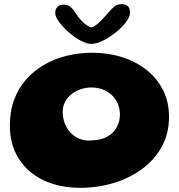

<svg xmlns="http://www.w3.org/2000/svg" viewBox="-20 -850 860 923"><path d="M364 53Q292 53 230.5 33Q169 13 123.5 -25.8Q78 -64.5 52.8 -120Q27.5 -175.5 27.5 -246.5Q27.5 -315.5 48.2 -371.2Q69 -427 106.5 -469Q144 -511 193.8 -539.5Q243.5 -568 302 -582.2Q360.5 -596.5 423 -596.5Q499.5 -596.5 566.2 -575.5Q633 -554.5 684 -514.2Q735 -474 763.8 -417Q792.5 -360 792.5 -288Q792.5 -208.5 758 -145.2Q723.5 -82 663.2 -37.8Q603 6.5 526 29.8Q449 53 364 53ZM406.5 -174.5Q461 -174.5 493.8 -192.2Q526.5 -210 541.5 -238.5Q556.5 -267 556.5 -298Q556.5 -327.5 546 -351.8Q535.5 -376 517 -393.2Q498.5 -410.5 473.8 -420Q449 -429.5 420.5 -429.5Q393.5 -429.5 368.5 -421.2Q343.5 -413 324 -397.8Q304.5 -382.5 293 -360.8Q281.5 -339 281.5 -312.5Q281.5 -283.5 290.8 -258.5Q300 -233.5 316.8 -214.8Q333.5 -196 356.5 -185.2Q379.5 -174.5 406.5 -174.5ZM419 -639Q396 -639 366.5 -655.2Q337 -671.5 309.5 -695.8Q282 -720 263.8 -744.8Q245.5 -769.5 245.5 -787.5Q245.5 -806.5 256 -817Q266.5 -827.5 284 -827.5Q307 -827.5 320.8 -814.8Q334.5 -802 348 -780.5Q357 -766.5 370.2 -752.2Q383.5 -738 397 -728.5Q410.5 -719 419 -719Q428 -719 442 -729.8Q456 -740.5 470.8 -756Q485.5 -771.5 497.5 -785.5Q514.5 -806 529 -818Q543.5 -830 565 -830Q605 -830 605 -789.5Q605 -770 586 -744.2Q567 -718.5 537.2 -694.8Q507.5 -671 475.8 -655Q444 -639 419 -639Z"/></svg>

Font: Gluten
Style: Bold
Weight: 700
Designer: Tyler Finck
Foundry: Etcetera Type Company
Version: Version 1.204